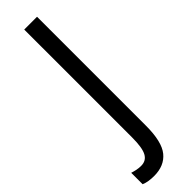

<svg xmlns="http://www.w3.org/2000/svg" viewBox="-358 -706 891 891"><g transform="rotate(-45 87.5 -260.5)"><path d="M16 193Q-2 193 -18.5 190.5Q-35 188 -49 182V107Q-37 111 -23 114Q-9 117 7 117Q40 117 55 89Q70 61 70 -6V-714H154V1Q154 106 118.5 149.5Q83 193 16 193Z"/></g></svg>

Font: Noto Sans Georgian ExtraCondensed
Style: Regular
Weight: 400
Width: 2
Designer: Monotype Design Team, Akaki Razmadze
Foundry: Google LLC
Version: Version 2.005; ttfautohint (v1.8.4.7-5d5b)